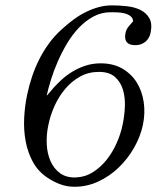

<svg xmlns="http://www.w3.org/2000/svg" viewBox="-20 -695 590 723"><path d="M441.4 -224.1Q448.7 -257.3 450.2 -292.7Q451.7 -328.1 442.9 -357.4Q434.1 -386.7 412.6 -405.5Q391.1 -424.3 352.5 -424.3Q313.5 -424.3 281.7 -406.7Q250 -389.2 225.8 -360.6Q201.7 -332 185.5 -296.4Q169.4 -260.7 162.1 -224.1Q154.3 -188 156 -152.3Q157.7 -116.7 170.2 -88.4Q182.6 -60.1 206.3 -42.7Q230 -25.4 266.1 -26.9Q301.3 -28.3 330.3 -46.9Q359.4 -65.4 381.8 -93.8Q404.3 -122.1 419.4 -156.5Q434.6 -190.9 441.4 -224.1ZM518.1 -224.6Q508.8 -180.7 484.9 -138.7Q460.9 -96.7 426.8 -64Q392.6 -31.2 350.1 -11.5Q307.6 8.3 260.7 8.3Q231.4 8.3 205.8 -1.5Q180.2 -11.2 158.7 -25.9Q123.5 -49.3 104 -85Q84.5 -120.6 76.7 -162.6Q68.8 -204.6 71 -250.2Q73.2 -295.9 82.5 -339.4Q89.4 -372.1 100.3 -405.3Q111.3 -438.5 127 -470Q142.6 -501.5 164.1 -531Q185.5 -560.5 213.9 -585.9Q234.4 -604.5 256.3 -620.8Q278.3 -637.2 302.2 -649.2Q326.2 -661.1 351.1 -668Q376 -674.8 402.3 -674.8Q428.7 -674.8 457.5 -671.6Q486.3 -668.5 508.5 -657.7Q530.8 -647 542.5 -626.2Q554.2 -605.5 546.9 -570.8Q542 -548.8 526.4 -536.9Q510.7 -524.9 489.7 -524.9Q443.4 -524.9 452.6 -570.8Q455.1 -583.5 463.6 -594.2Q472.2 -605 481.4 -615.2Q480 -627.9 470.7 -634.8Q461.4 -641.6 448.7 -644.8Q436 -647.9 422.1 -648.4Q408.2 -648.9 397 -648.9Q362.3 -648.9 332.5 -633.1Q302.7 -617.2 277.8 -591.3Q252.9 -565.4 232.9 -532Q212.9 -498.5 197.8 -463.9Q182.6 -429.2 172.1 -395.5Q161.6 -361.8 155.8 -335Q157.2 -335 164.3 -344Q171.4 -353 183.6 -366.5Q195.8 -379.9 213.1 -395.8Q230.5 -411.6 252.4 -425Q274.4 -438.5 301.3 -447.5Q328.1 -456.5 359.4 -456.5Q406.2 -456.5 440.4 -436.8Q474.6 -417 494.9 -384.5Q515.1 -352.1 521.2 -310.3Q527.3 -268.6 518.1 -224.6Z"/></svg>

Font: Atsinvsda
Style: Italic
Weight: 400
Italic angle: -12°
Designer: Al Webster
Foundry: Al Webster and Michael Everson
Version: Version 2.000